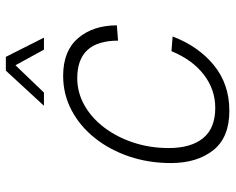

<svg xmlns="http://www.w3.org/2000/svg" viewBox="-92 -680 785 640"><g transform="rotate(-90 300.0 -360.5)"><path d="M250 12Q161 12 118.5 -42Q76 -96 76 -183Q76 -257 98 -322Q120 -387 159.5 -436.5Q199 -486 252 -514Q305 -542 367 -542Q450 -542 492.5 -492Q535 -442 535 -363L484 -359Q484 -495 359 -495Q311 -495 268.5 -471Q226 -447 194 -404.5Q162 -362 144 -307Q126 -252 126 -190Q126 -116 159 -75.5Q192 -35 260 -35Q321 -35 370.5 -73Q420 -111 449 -181L498 -177Q465 -91 402 -39.5Q339 12 250 12ZM267 -606 384 -733H430L494 -606H454L402 -701L311 -606Z"/></g></svg>

Font: Geist Mono ExtraLight
Style: Italic
Weight: 200
Italic angle: -12°
Monospace: yes
Designer: Basement.studio, Andrés Briganti, Mateo Zaragoza
Foundry: Basement.studio, Vercel, Andrés Briganti, Guido Ferreyra, Mateo Zaragoza
Version: Version 1.500; ttfautohint (v1.8.4.7-5d5b)